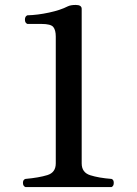

<svg xmlns="http://www.w3.org/2000/svg" viewBox="-20 -758 556 778"><path d="M83 0Q73 -4 73 -17Q73 -30 83 -33Q138 -38 172 -48.5Q206 -59 206 -96V-610Q206 -636 196 -648.5Q186 -661 148 -661H91Q81 -665 81 -678.5Q81 -692 91 -696Q132 -697 178.5 -707Q225 -717 254 -732Q266 -738 287 -738Q311 -738 311 -722V-96Q311 -59 345.5 -48Q380 -37 432 -33Q441 -30 441 -17Q441 -4 432 0Z"/></svg>

Font: Zen Old Mincho SemiBold
Style: Regular
Weight: 600
Version: Version 1.500